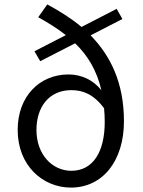

<svg xmlns="http://www.w3.org/2000/svg" viewBox="-20 -836 648 869"><path d="M303 -63C217 -63 145 -136 145 -248C145 -352 202 -428 303 -428C353 -428 403 -411 451 -346C453 -326 454 -305 454 -283C454 -152 403 -63 303 -63ZM534 -750 508 -796 349 -714C301 -754 248 -787 194 -816L153 -758C198 -733 240 -707 278 -677L136 -604L162 -559L320 -640C377 -585 418 -518 439 -427C401 -476 346 -499 290 -499C159 -499 60 -400 60 -248C60 -86 174 13 301 13C445 13 541 -108 541 -287C541 -463 479 -585 390 -676Z"/></svg>

Font: Noto Sans KR Regular
Style: Regular
Weight: 400
Designer: Ryoko NISHIZUKA  (kana & ideographs); Paul D. Hunt (Latin, Greek & Cyrillic); Wenlong ZHANG  (bopomofo); Sandoll Communi
Foundry: Adobe Systems Incorporated
Version: Version 1.004;PS 1.004;hotconv 1.0.82;makeotf.lib2.5.63406